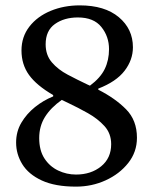

<svg xmlns="http://www.w3.org/2000/svg" viewBox="-20 -685 570 715"><path d="M263 10Q185 10 135.5 -13Q86 -36 63 -73.5Q40 -111 40 -154Q40 -195 59.5 -228Q79 -261 110 -286Q141 -311 178 -326V-331Q116 -367 88 -406Q60 -445 60 -497Q60 -548 89.5 -586Q119 -624 168.5 -644.5Q218 -665 277 -665Q370 -665 422.5 -621Q475 -577 475 -509Q475 -462 444 -421.5Q413 -381 346 -355V-351Q409 -319 449.5 -278Q490 -237 490 -172Q490 -119 457.5 -78Q425 -37 373.5 -13.5Q322 10 263 10ZM306 -370Q311 -368 315 -366Q354 -395 370 -428Q386 -461 386 -502Q386 -549 357.5 -584.5Q329 -620 270 -620Q219 -620 184.5 -595.5Q150 -571 150 -520Q150 -480 173 -453Q196 -426 232 -407Q268 -388 306 -370ZM126 -171Q126 -125 145.5 -95Q165 -65 196.5 -50Q228 -35 263 -35Q319 -35 356.5 -65.5Q394 -96 394 -148Q394 -188 369 -215.5Q344 -243 307.5 -263.5Q271 -284 235 -301Q222 -307 210 -313Q169 -284 147.5 -249.5Q126 -215 126 -171Z"/></svg>

Font: Gulzar
Style: Regular
Weight: 400
Designer: Borna Izadpanah, Alice Savoie, Simon Cozens, Fiona Ross
Version: Version 1.000;[7b34f74]; ttfautohint (v1.8.4)